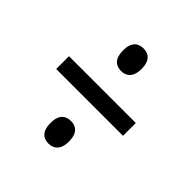

<svg xmlns="http://www.w3.org/2000/svg" viewBox="-142 -712 709 709"><g transform="rotate(45 212.5 -357.5)"><path d="M213 -488C239 -488 261 -504 261 -547C261 -591 239 -606 213 -606C185 -606 164 -591 164 -547C164 -504 185 -488 213 -488ZM38 -324H387V-391H38ZM213 -109C239 -109 261 -125 261 -168C261 -212 239 -227 213 -227C185 -227 164 -212 164 -168C164 -125 185 -109 213 -109Z"/></g></svg>

Font: Noto Serif Devanagari ExtraCondensed
Style: Bold
Weight: 700
Width: 2
Designer: Universal Thirst, Indian Type Foundry and the Monotype Design Team
Foundry: Monotype Imaging Inc.
Version: Version 2.004